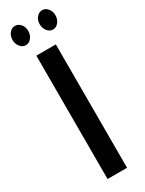

<svg xmlns="http://www.w3.org/2000/svg" viewBox="-227 -898 704 930"><g transform="rotate(-30 124.5 -433.5)"><path d="M179 0H70V-690H179ZM160 -813.5Q160 -836 173 -851.5Q186 -867 204 -867Q222 -867 235 -851.5Q248 -836 248 -813.5Q248 -791 235 -775Q222 -759 204 -759Q186 -759 173 -775Q160 -791 160 -813.5ZM8 -813.5Q8 -836 21 -851.5Q34 -867 52 -867Q70 -867 83 -851.5Q96 -836 96 -813.5Q96 -791 83 -775Q70 -759 52 -759Q34 -759 21 -775Q8 -791 8 -813.5Z"/></g></svg>

Font: Trochut
Style: Regular
Weight: 400
Designer: Andreu Balius
Foundry: Andreu Balius
Version: Version 1.001